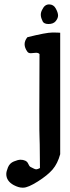

<svg xmlns="http://www.w3.org/2000/svg" viewBox="-20 -613 319 880"><path d="M145.5 -371.1 121.1 -369.1Q110.4 -369.1 105.5 -376Q92.8 -393.6 92.8 -410.2Q92.8 -426.8 105.5 -442.4Q191.4 -463.9 219.7 -463.9Q248 -463.9 255.9 -462.9V93.8Q244.1 136.7 221.2 163.6Q198.2 190.4 153.3 218.8Q108.4 247.1 86.9 247.1H82Q65.4 247.1 43 235.4Q8.8 216.8 8.8 184.6Q8.8 172.9 16.6 153.8Q24.4 134.8 43.5 127Q62.5 119.1 74.2 119.1Q85.9 119.1 95.7 123.5Q105.5 127.9 109.9 138.7Q114.3 149.4 120.1 152.3Q139.6 163.1 146 163.1Q152.3 163.1 163.1 157.2Q162.1 13.7 161.1 13.7Q160.2 13.7 160.2 -106Q160.2 -225.6 161.1 -365.2Q156.2 -371.1 145.5 -371.1ZM173.8 -569.3Q184.6 -592.8 205.1 -592.8Q225.6 -592.8 235.8 -573.7Q246.1 -554.7 246.1 -542Q246.1 -529.3 235.4 -516.1Q224.6 -502.9 201.7 -502.9Q178.7 -502.9 173.8 -519.5Q167 -533.2 167 -545.4Q167 -557.6 173.8 -569.3Z"/></svg>

Font: Essays1743
Style: Medium
Weight: 500
Designer: Based on the typeface in a 1743 English translation of the essays of Montaigne.  PostScript/TrueType font designed by Jo
Version: Version 002.100